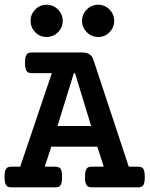

<svg xmlns="http://www.w3.org/2000/svg" viewBox="-21 -805 643 825"><path d="M130.4 -666.5Q110.4 -687.5 110.4 -715.3Q110.4 -743.2 130.4 -764.2Q150.9 -784.7 179.2 -784.7Q193.4 -784.7 206.1 -779.3Q218.8 -773.9 228 -764.2Q248.5 -743.7 248.5 -715.3Q248.5 -687 228 -666.5Q218.8 -656.7 206.1 -651.4Q193.4 -646 179.2 -646Q150.9 -646 130.4 -666.5ZM352.1 -666.5Q331.5 -687 331.5 -715.3Q331.5 -743.7 352.1 -764.2Q361.3 -773.9 374 -779.3Q386.7 -784.7 400.9 -784.7Q429.2 -784.7 449.7 -764.2Q469.7 -743.2 469.7 -715.3Q469.7 -687.5 449.7 -666.5Q429.2 -646 400.9 -646Q386.7 -646 374 -651.4Q361.3 -656.7 352.1 -666.5ZM601.1 -44.4Q601.1 -19 594.7 -9.3Q591.3 -3.9 585.4 -2Q579.6 0 570.3 0H375Q366.2 0 360.4 -2Q354.5 -3.9 351.1 -9.3Q344.2 -18.1 344.2 -44.4Q344.2 -70.3 351.1 -80.1Q354.5 -85 360.1 -86.9Q365.7 -88.9 375 -88.9H424.8L397 -174.8H199.2L171.4 -88.9H214.8Q223.6 -88.9 229.5 -86.9Q235.4 -85 239.3 -80.1Q245.6 -70.3 245.6 -44.4Q245.6 -19 239.3 -9.3Q235.8 -3.9 230 -2Q224.1 0 214.8 0H29.3Q20 0 14.4 -2Q8.8 -3.9 5.4 -9.3Q-1.5 -19 -1.5 -44.4Q-1.5 -70.8 5.4 -79.6Q8.8 -85 14.4 -86.9Q20 -88.9 29.3 -88.9H65.9L201.7 -490.7H117.2Q107.9 -490.7 102.3 -492.7Q96.7 -494.6 93.3 -500Q86.4 -509.8 86.4 -535.2Q86.4 -561.5 93.3 -570.3Q96.7 -575.7 102.3 -577.6Q107.9 -579.6 117.2 -579.6H331.1Q351.1 -579.6 363 -572Q375 -564.5 380.4 -547.9L532.2 -88.9H570.3Q587.9 -88.9 594.2 -80.6Q601.1 -70.8 601.1 -44.4ZM226.1 -263.7H370.6L301.3 -490.7H296.4Z"/></svg>

Font: Courier Prime SemiBold
Style: Regular
Weight: 600
Designer: Alan Dague-Greene
Foundry: Quote-Unquote Apps
Version: Version 1.202